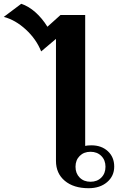

<svg xmlns="http://www.w3.org/2000/svg" viewBox="-189 -982 632 1012"><path d="M106 -134V-777L28 -711Q2 -776 -53 -826.5Q-108 -877 -169 -893L-77 -962Q-38 -949 -2.5 -917.5Q33 -886 61 -841L130 -903H260V-213Q272 -216 293 -216Q346 -216 379.5 -185Q413 -154 413 -104Q413 -54 375.5 -22Q338 10 278 10Q199 10 152.5 -29Q106 -68 106 -134ZM367 -103Q367 -138 345 -160Q323 -182 288 -182Q253 -182 231 -160Q209 -138 209 -103Q209 -68 231 -46Q253 -24 288 -24Q323 -24 345 -46Q367 -68 367 -103Z"/></svg>

Font: Fahkwang
Style: Bold
Weight: 700
Designer: Suppakit Chalermlarp | Katatrad Co.,Ltd.
Foundry: Cadson Demak Co.,Ltd.
Version: Version 1.000; ttfautohint (v1.6)